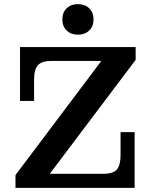

<svg xmlns="http://www.w3.org/2000/svg" viewBox="-20 -910 732 930"><path d="M55 -62 471 -615 637 -620 221 -68ZM55 0V-62L221 -68H632V0ZM77 -421V-615H230Q183 -615 164 -594.5Q145 -574 145 -523V-421ZM479 -68Q527 -68 545.5 -88.5Q564 -109 564 -159V-270H632V-68ZM77 -615V-682H637V-620L471 -615ZM357 -742Q324 -742 303 -762Q282 -782 282 -816Q282 -850 303 -870Q324 -890 357 -890Q391 -890 412 -870Q433 -850 433 -816Q433 -782 412 -762Q391 -742 357 -742Z"/></svg>

Font: Montagu Slab 120pt Medium
Style: Regular
Weight: 500
Designer: Florian Karsten
Foundry: Florian Karsten
Version: Version 1.000